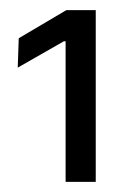

<svg xmlns="http://www.w3.org/2000/svg" viewBox="-20 -722 252 379"><path d="M109.5 -363V-640.5H106L15 -588.5L17 -646.5L111 -702H169V-363Z"/></svg>

Font: Anek Gurmukhi
Style: Regular
Weight: 400
Designer: Sarang Kulkarni (Gurmukhi), Yesha Goshar (Latin)
Foundry: Ek Type
Version: Version 1.003